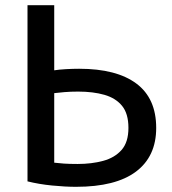

<svg xmlns="http://www.w3.org/2000/svg" viewBox="-20 -713 661 740"><path d="M273 7Q231 7 180.5 2Q130 -3 86 -14V-693H189V-442Q208 -445 234.5 -446.5Q261 -448 285 -448Q429 -448 505.5 -391Q582 -334 582 -220Q582 -110 504 -51.5Q426 7 273 7ZM279 -81Q333 -81 377.5 -93Q422 -105 448.5 -135Q475 -165 475 -220Q475 -275 450.5 -305Q426 -335 382.5 -347.5Q339 -360 281 -360Q253 -360 228.5 -358Q204 -356 189 -354V-86Q205 -84 226.5 -82.5Q248 -81 279 -81Z"/></svg>

Font: Ubuntu Sans Medium
Style: Regular
Weight: 500
Designer: Dalton Maag Ltd
Foundry: Dalton Maag Ltd
Version: Version 1.006; ttfautohint (v1.8.4.7-5d5b)